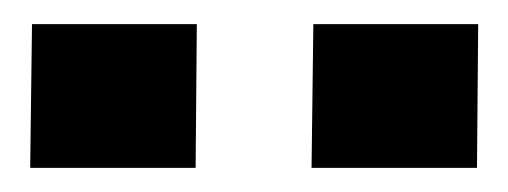

<svg xmlns="http://www.w3.org/2000/svg" viewBox="-20 -731 421 159"><path d="M238 -592 239.5 -711H376L375 -592ZM5 -592 6.5 -711H143L142 -592Z"/></svg>

Font: Public Sans
Style: Bold
Weight: 700
Designer: The Public Sans project authors (U.S. Web Design System). Libre Franklin designed by Pablo Impallari and Rodrigo Fuenzal
Version: Version 1.008; ttfautohint (v1.8.1) -l 8 -r 50 -G 200 -x 14 